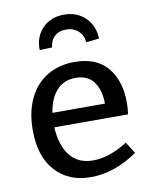

<svg xmlns="http://www.w3.org/2000/svg" viewBox="-87 -834 720 908"><g transform="rotate(-10 273.5 -379.5)"><path d="M466 -122 501 -67Q390 10 276 10Q170 10 106.5 -59.5Q43 -129 43 -256Q43 -343 73.5 -407Q104 -471 160.5 -505.5Q217 -540 293 -540Q398 -540 451 -476.5Q504 -413 504 -308Q504 -281 500 -252H146Q150 -166 189 -116Q228 -66 300 -66Q378 -66 466 -122ZM149 -321H401Q401 -385 372.5 -425Q344 -465 285 -465Q228 -465 193.5 -426.5Q159 -388 149 -321ZM427 -629 365 -622Q361 -657 338 -677.5Q315 -698 280 -698Q246 -698 225 -678.5Q204 -659 201 -626L141 -624Q140 -688 179.5 -728.5Q219 -769 283 -769Q345 -769 385 -730Q425 -691 427 -629Z"/></g></svg>

Font: Bitter Pro Medium
Style: Regular
Weight: 500
Designer: Sol Matas, and Bitter project Authors
Foundry: Sol Matas
Version: Version 1.010